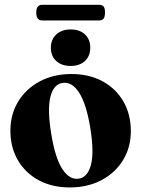

<svg xmlns="http://www.w3.org/2000/svg" viewBox="-20 -790 604 821"><path d="M285 -473.5Q360.5 -473.5 417.8 -442.8Q475 -412 507.2 -356.8Q539.5 -301.5 539.5 -229.5Q539.5 -160 506.2 -105.5Q473 -51 414 -19.8Q355 11.5 278.5 11.5Q203 11.5 145.8 -19.2Q88.5 -50 56.5 -104.8Q24.5 -159.5 24.5 -231Q24.5 -301 57.8 -355.8Q91 -410.5 150 -442Q209 -473.5 285 -473.5ZM317 -26Q355 -32 369 -85.5Q383 -139 366 -243.5Q349 -346.5 318.2 -394Q287.5 -441.5 247.5 -435.5Q209 -429.5 195.5 -375.8Q182 -322 199 -218Q215.5 -115.5 246.2 -67.8Q277 -20 317 -26ZM282 -508Q243.5 -508 220.5 -529.2Q197.5 -550.5 197.5 -586Q197.5 -621 220.5 -642.5Q243.5 -664 282 -664Q321 -664 343.5 -642.8Q366 -621.5 366 -586Q366 -551 343.5 -529.5Q321 -508 282 -508ZM135 -736Q135 -769.5 160.5 -769.5H403Q416.5 -769.5 422.8 -762.5Q429 -755.5 429 -736.5Q429 -718 422.8 -710.2Q416.5 -702.5 403 -702.5H160.5Q135 -702.5 135 -736Z"/></svg>

Font: Fraunces 72pt S000
Style: Bold
Weight: 700
Version: Version 1.000; ttfautohint (v1.8.3)